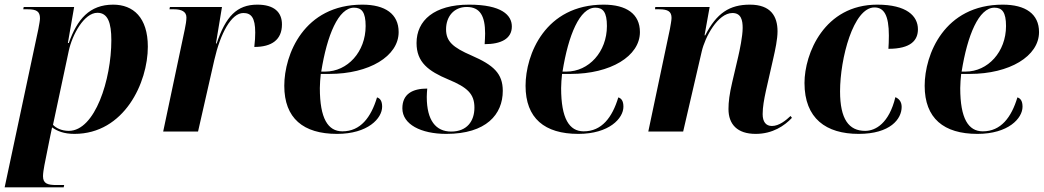

<svg xmlns="http://www.w3.org/2000/svg" viewBox="-35 -566 4490 826"><path d="M130 -441 -15 240H239L241 230H208C170 230 150 224 150 192C150 180 153 161 156 145L178 35C183 12 185 0 189 -18C211 -2 240 10 285 10C500 10 601 -211 601 -365C601 -491 538 -546 452 -546C350 -546 297 -483 261 -381H257L284 -536H67L65 -526H84C122 -526 137 -517 137 -487C137 -479 134 -462 130 -441ZM261 -3C229 -3 205 -16 193 -29L261 -348C276 -417 327 -511 384 -511C429 -511 444 -468 444 -393C444 -224 374 -3 261 -3Z M760 -440 667 0H817L887 -308C913 -422 960 -510 1012 -510C1045 -510 1063 -491 1063 -426C1063 -409 1062 -388 1059 -364C1134 -364 1178 -395 1178 -461C1178 -514 1144 -546 1072 -546C984 -546 936 -495 897 -379H894L920 -536H696L694 -526H714C746 -526 767 -516 767 -491C767 -477 764 -459 760 -440Z M1415 10C1548 10 1609 -57 1609 -107C1609 -132 1600 -143 1587 -147C1561 -61 1516 -1 1438 -1C1376 -1 1341 -56 1341 -187C1341 -200 1343 -233 1345 -248H1382C1553 -248 1680 -324 1680 -428C1680 -506 1622 -546 1524 -546C1272 -546 1188 -331 1188 -197C1188 -57 1270 10 1415 10ZM1364 -258H1347C1372 -415 1421 -533 1488 -533C1521 -533 1538 -514 1538 -454C1538 -343 1460 -258 1364 -258Z M1885 10C2057 10 2128 -74 2128 -175C2128 -250 2088 -286 1994 -327C1913 -362 1884 -388 1884 -440C1884 -494 1917 -536 1973 -536C2031 -536 2052 -496 2052 -422C2052 -408 2051 -393 2050 -376C2120 -376 2167 -399 2167 -452C2167 -501 2123 -546 1983 -546C1833 -546 1757 -478 1757 -381C1757 -298 1808 -260 1894 -224C1976 -190 2006 -162 2006 -103C2006 -45 1974 0 1906 0C1840 0 1801 -48 1801 -149C1801 -160 1802 -172 1803 -185C1740 -185 1696 -162 1696 -100C1696 -31 1776 10 1885 10Z M2453 10C2586 10 2647 -57 2647 -107C2647 -132 2638 -143 2625 -147C2599 -61 2554 -1 2476 -1C2414 -1 2379 -56 2379 -187C2379 -200 2381 -233 2383 -248H2420C2591 -248 2718 -324 2718 -428C2718 -506 2660 -546 2562 -546C2310 -546 2226 -331 2226 -197C2226 -57 2308 10 2453 10ZM2402 -258H2385C2410 -415 2459 -533 2526 -533C2559 -533 2576 -514 2576 -454C2576 -343 2498 -258 2402 -258Z M3216 10C3289 10 3340 -25 3372 -59L3366 -67C3347 -49 3317 -24 3286 -24C3260 -24 3246 -42 3246 -75C3246 -105 3252 -138 3260 -175L3292 -316C3300 -351 3310 -397 3310 -431C3310 -496 3281 -546 3191 -546C3104 -546 3048 -510 2999 -414H2996L3018 -536H2784L2783 -526H2801C2839 -526 2854 -516 2854 -489C2854 -479 2850 -458 2847 -441L2754 0H2904L2984 -345C2998 -406 3053 -510 3116 -510C3154 -510 3160 -478 3160 -446C3160 -410 3147 -349 3141 -323L3115 -212C3103 -161 3099 -127 3099 -97C3099 -31 3137 10 3216 10Z M3659 10C3795 10 3844 -54 3844 -106C3844 -130 3831 -142 3817 -148C3790 -36 3732 -3 3687 -3C3617 -3 3579 -53 3579 -173C3579 -314 3636 -534 3727 -534C3768 -534 3789 -500 3789 -413C3789 -389 3788 -371 3787 -356C3884 -356 3914 -393 3914 -440C3914 -497 3866 -546 3739 -546C3511 -546 3426 -335 3426 -209C3426 -56 3519 10 3659 10Z M4170 10C4303 10 4364 -57 4364 -107C4364 -132 4355 -143 4342 -147C4316 -61 4271 -1 4193 -1C4131 -1 4096 -56 4096 -187C4096 -200 4098 -233 4100 -248H4137C4308 -248 4435 -324 4435 -428C4435 -506 4377 -546 4279 -546C4027 -546 3943 -331 3943 -197C3943 -57 4025 10 4170 10ZM4119 -258H4102C4127 -415 4176 -533 4243 -533C4276 -533 4293 -514 4293 -454C4293 -343 4215 -258 4119 -258Z"/></svg>

Font: Noto Serif Display
Style: Bold Italic
Weight: 700
Italic angle: -12°
Designer: Monotype Design Team
Foundry: Monotype Imaging Inc.
Version: Version 2.009